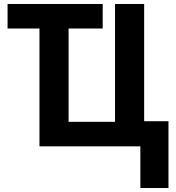

<svg xmlns="http://www.w3.org/2000/svg" viewBox="-20 -734 885 963"><path d="M684 209V0H178V-591H18V-714H495V-591H324V-123H557V-714H703V-126H825V209Z"/></svg>

Font: Noto Sans SemiCondensed
Style: Bold
Weight: 700
Width: 4
Designer: Monotype Design Team
Foundry: Monotype Imaging Inc.
Version: Version 2.013; ttfautohint (v1.8.4.7-5d5b)